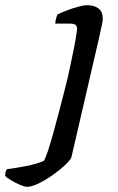

<svg xmlns="http://www.w3.org/2000/svg" viewBox="-163 -520 454 740"><path d="M-59 200Q-68 200 -85.5 192.5Q-103 185 -120 175Q-137 165 -143 158Q-143 139 -136 132Q-103 128 -62 120Q-21 112 6 100Q12 91 21.5 62.5Q31 34 42.5 -7.5Q54 -49 66.5 -97Q79 -145 91 -192Q99 -224 106.5 -259.5Q114 -295 120.5 -327Q127 -359 130.5 -381.5Q134 -404 134 -409Q134 -419 128 -424Q122 -429 105 -429H50Q50 -438 53 -448Q56 -458 58 -464Q72 -471 94 -479.5Q116 -488 138 -494Q160 -500 172 -500Q200 -500 216.5 -487.5Q233 -475 233 -449Q233 -442 231 -430.5Q229 -419 220 -379L112 87Q108 97 88 116Q68 135 41 154Q14 173 -13 186.5Q-40 200 -59 200Z"/></svg>

Font: Texturina 72pt 72pt SemiBold
Style: Italic
Weight: 600
Italic angle: -11°
Designer: Guillermo Torres Carreño
Foundry: Omnibus-Type
Version: Version 1.002; ttfautohint (v1.8.3)